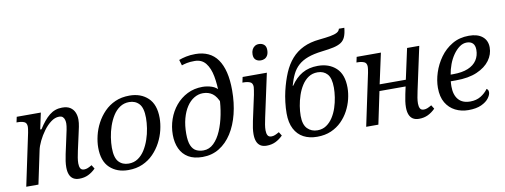

<svg xmlns="http://www.w3.org/2000/svg" viewBox="-63 -1110 3837 1459"><g transform="rotate(-10 1856.0 -380.0)"><path d="M452 10Q423 10 404.5 -2Q386 -14 377 -37Q368 -60 368 -93Q368 -115 371.5 -140Q375 -165 381 -193L405 -303Q414 -343 420 -373Q426 -403 426 -422Q426 -435 422.5 -448.5Q419 -462 409.5 -471.5Q400 -481 380 -481Q349 -481 318 -458Q287 -435 260.5 -399Q234 -363 215.5 -324.5Q197 -286 191 -256L137 0H43L128 -402Q131 -416 132.5 -429.5Q134 -443 134 -447Q134 -477 113.5 -485.5Q93 -494 64 -494H55L64 -536H250L223 -410H233Q274 -476 316.5 -510.5Q359 -545 415 -545Q455 -545 478 -529.5Q501 -514 511.5 -489Q522 -464 522 -434Q522 -409 516 -379.5Q510 -350 504 -324L477 -202Q471 -175 467 -150.5Q463 -126 463 -106Q463 -82 471 -67.5Q479 -53 500 -53Q514 -53 527.5 -58.5Q541 -64 560 -75L578 -46Q551 -19 520.5 -4.5Q490 10 452 10Z M830 10Q743 10 688 -41.5Q633 -93 633 -197Q633 -241 644.5 -289.5Q656 -338 680 -383.5Q704 -429 740 -466Q776 -503 824.5 -524.5Q873 -546 935 -546Q1022 -546 1077 -494.5Q1132 -443 1132 -339Q1132 -295 1120.5 -246.5Q1109 -198 1085 -152.5Q1061 -107 1025 -70Q989 -33 940.5 -11.5Q892 10 830 10ZM841 -38Q882 -38 913 -59Q944 -80 966 -115Q988 -150 1002.5 -192.5Q1017 -235 1023.5 -278Q1030 -321 1030 -357Q1030 -434 1001 -466Q972 -498 924 -498Q884 -498 852.5 -477Q821 -456 799 -421Q777 -386 762.5 -343.5Q748 -301 741.5 -258Q735 -215 735 -179Q735 -102 764 -70Q793 -38 841 -38Z M1403 10Q1337 10 1294 -15.5Q1251 -41 1229.5 -87.5Q1208 -134 1208 -195Q1208 -257 1228 -314.5Q1248 -372 1285.5 -417Q1323 -462 1375.5 -488.5Q1428 -515 1493 -515Q1529 -515 1565 -503Q1601 -491 1625 -457L1608 -435Q1608 -513 1596 -577.5Q1584 -642 1553.5 -680.5Q1523 -719 1468 -719Q1432 -719 1408.5 -714Q1385 -709 1368 -703L1355 -747Q1378 -756 1410.5 -763Q1443 -770 1483 -770Q1539 -770 1582 -750Q1625 -730 1653.5 -689.5Q1682 -649 1696.5 -589.5Q1711 -530 1711 -450Q1711 -353 1690 -269Q1669 -185 1629 -122.5Q1589 -60 1532 -25Q1475 10 1403 10ZM1418 -38Q1463 -38 1497.5 -71.5Q1532 -105 1555.5 -160Q1579 -215 1592 -281.5Q1605 -348 1607 -414L1613 -367Q1592 -422 1561.5 -444.5Q1531 -467 1488 -467Q1452 -467 1419.5 -447.5Q1387 -428 1362.5 -391Q1338 -354 1324 -302Q1310 -250 1310 -185Q1310 -126 1324 -94Q1338 -62 1362.5 -50Q1387 -38 1418 -38Z M1897 10Q1868 10 1849.5 -2Q1831 -14 1822 -37Q1813 -60 1813 -93Q1813 -115 1816.5 -140Q1820 -165 1826 -193L1868 -387Q1871 -401 1874 -422Q1877 -443 1877 -447Q1877 -477 1856.5 -485.5Q1836 -494 1807 -494H1798L1807 -536H1994L1922 -202Q1916 -175 1912 -150.5Q1908 -126 1908 -106Q1908 -82 1916 -67.5Q1924 -53 1945 -53Q1959 -53 1972.5 -58.5Q1986 -64 2005 -75L2023 -46Q1996 -19 1965.5 -4.5Q1935 10 1897 10ZM1967 -636Q1942 -636 1926.5 -649.5Q1911 -663 1911 -691Q1911 -712 1918.5 -727.5Q1926 -743 1939.5 -752Q1953 -761 1971 -761Q1995 -761 2011 -747.5Q2027 -734 2027 -706Q2027 -680 2018 -664.5Q2009 -649 1995.5 -642.5Q1982 -636 1967 -636Z M2287 10Q2227 10 2182.5 -13.5Q2138 -37 2113 -85Q2088 -133 2088 -205Q2088 -246 2093.5 -291.5Q2099 -337 2108 -375Q2126 -451 2151.5 -511Q2177 -571 2215 -614Q2253 -657 2306 -682.5Q2359 -708 2431 -715Q2482 -720 2516 -726Q2550 -732 2568.5 -742Q2587 -752 2591 -770H2633Q2629 -727 2617.5 -700.5Q2606 -674 2583.5 -659.5Q2561 -645 2525 -637Q2489 -629 2436 -623Q2369 -615 2324.5 -598.5Q2280 -582 2250.5 -555.5Q2221 -529 2202.5 -491.5Q2184 -454 2170 -404H2174Q2212 -461 2263 -490.5Q2314 -520 2384 -520Q2470 -520 2524 -470Q2578 -420 2578 -318Q2578 -276 2567 -230.5Q2556 -185 2533.5 -142.5Q2511 -100 2476.5 -65.5Q2442 -31 2395 -10.5Q2348 10 2287 10ZM2298 -38Q2337 -38 2366.5 -58Q2396 -78 2417 -110.5Q2438 -143 2451 -182.5Q2464 -222 2470 -262Q2476 -302 2476 -336Q2476 -410 2448 -441Q2420 -472 2373 -472Q2333 -472 2303 -452Q2273 -432 2251.5 -398.5Q2230 -365 2216.5 -324.5Q2203 -284 2196.5 -243.5Q2190 -203 2190 -168Q2190 -100 2220.5 -69Q2251 -38 2298 -38Z M3073 10Q3044 10 3025.5 -2Q3007 -14 2998 -37Q2989 -60 2989 -93Q2989 -115 2992.5 -140Q2996 -165 3002 -193L3021 -281L3045 -250H2783L2819 -281L2760 0H2666L2751 -402Q2754 -416 2755.5 -429.5Q2757 -443 2757 -447Q2757 -477 2736 -485.5Q2715 -494 2686 -494H2678L2687 -536H2874L2816 -269L2792 -300H3054L3018 -269L3076 -536H3170L3098 -202Q3092 -175 3088 -150.5Q3084 -126 3084 -106Q3084 -82 3092 -67.5Q3100 -53 3121 -53Q3135 -53 3148.5 -58.5Q3162 -64 3181 -75L3199 -46Q3172 -19 3141.5 -4.5Q3111 10 3073 10Z M3454 10Q3399 10 3353.5 -13Q3308 -36 3281 -81.5Q3254 -127 3254 -197Q3254 -253 3273.5 -313.5Q3293 -374 3331 -427Q3369 -480 3425 -513Q3481 -546 3554 -546Q3621 -546 3658 -515.5Q3695 -485 3695 -431Q3695 -378 3661.5 -332Q3628 -286 3562.5 -257.5Q3497 -229 3399 -229H3359Q3358 -219 3357.5 -208.5Q3357 -198 3357 -189Q3357 -124 3388 -88Q3419 -52 3479 -52Q3526 -52 3560.5 -73Q3595 -94 3617 -125Q3623 -121 3627 -114.5Q3631 -108 3631 -97Q3631 -77 3612 -51.5Q3593 -26 3554 -8Q3515 10 3454 10ZM3367 -279H3387Q3456 -279 3501.5 -298Q3547 -317 3569.5 -351.5Q3592 -386 3592 -431Q3592 -465 3575.5 -481.5Q3559 -498 3529 -498Q3499 -498 3472.5 -478.5Q3446 -459 3424 -427.5Q3402 -396 3387.5 -357Q3373 -318 3367 -279Z"/></g></svg>

Font: Noto Serif
Style: Italic
Weight: 400
Italic angle: -12°
Designer: Monotype Design Team
Foundry: Monotype Imaging Inc.
Version: Version 2.013